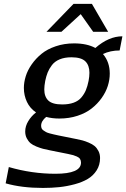

<svg xmlns="http://www.w3.org/2000/svg" viewBox="-20 -763 644 978"><path d="M530.8 -601.1H454.6L391.1 -690.9L293 -601.1H216.8L354.5 -743.2H448.2ZM296.9 -231Q330.6 -231 355.2 -240Q379.9 -249 394.5 -266.6Q409.2 -284.2 417.5 -304Q425.8 -323.7 431.2 -351.1Q435.5 -373 435.5 -392.6Q435.5 -430.2 414.6 -450.7Q393.6 -471.2 343.8 -471.2Q309.1 -471.2 283.9 -460.7Q258.8 -450.2 244.4 -431.2Q230 -412.1 222.7 -393.6Q215.3 -375 210.4 -351.1Q205.6 -325.2 205.6 -307.6Q205.6 -270.5 226.3 -250.7Q247.1 -231 296.9 -231ZM101.6 -314.9Q101.6 -343.8 111.1 -374.5Q120.6 -405.3 141.6 -435.3Q162.6 -465.3 191.7 -489Q220.7 -512.7 263.9 -527.3Q307.1 -542 357.4 -542Q422.9 -542 465.8 -518.6Q533.7 -578.1 603.5 -578.1L589.4 -505.9Q542 -505.9 504.4 -487.8Q539.1 -447.3 539.1 -388.2Q539.1 -356.9 529.1 -325.2Q519 -293.5 497.6 -263.4Q476.1 -233.4 446.5 -210.2Q417 -187 374.5 -173.1Q332 -159.2 282.7 -159.2Q245.6 -159.2 215.3 -167.5Q189.5 -146.5 189.5 -122.6Q189.5 -115.2 192.1 -109.1Q194.8 -103 201.7 -98.4Q208.5 -93.8 214.6 -90.3Q220.7 -86.9 233.2 -83.5Q245.6 -80.1 253.7 -78.4Q261.7 -76.7 277.3 -73.2L366.7 -55.2Q386.2 -51.3 399.7 -47.9Q413.1 -44.4 431.6 -36.6Q450.2 -28.8 461.7 -19.3Q473.1 -9.8 481.4 6.1Q489.7 22 489.7 42Q489.7 77.1 472.4 104.5Q455.1 131.8 427.2 148.4Q399.4 165 360.4 175.5Q321.3 186 282.2 190.2Q243.2 194.3 198.7 194.3Q90.8 194.3 8.8 170.9L24.9 87.9Q142.1 122.1 262.2 122.1Q392.6 122.1 392.6 65.4Q392.6 54.7 387.7 46.9Q382.8 39.1 371.3 34.2Q359.9 29.3 353 27.3Q346.2 25.4 330.1 22Q327.1 21.5 325.7 21L235.4 2.9Q213.4 -1.5 199.2 -5.1Q185.1 -8.8 166 -16.4Q147 -23.9 135.7 -33.4Q124.5 -43 116.5 -58.3Q108.4 -73.7 108.4 -93.3Q108.4 -120.6 124.3 -146.5Q140.1 -172.4 163.6 -190.4Q132.8 -210.9 117.2 -243.9Q101.6 -276.9 101.6 -314.9Z"/></svg>

Font: Aurulent Sans
Style: Italic
Weight: 400
Italic angle: -11°
Version: Version 2007.05.04